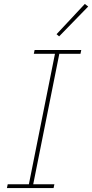

<svg xmlns="http://www.w3.org/2000/svg" viewBox="-20 -951 466 971"><path d="M251 0H15L19 -19H126L258 -679H151L155 -698H391L387 -679H280L148 -19H255ZM426 -918 279 -767 266 -778 409 -931Z"/></svg>

Font: IBM Plex Sans Thin
Style: Italic
Weight: 250
Italic angle: -11.31°
Designer: Mike Abbink, Paul van der Laan, Pieter van Rosmalen
Foundry: Bold Monday
Version: Version 3.201